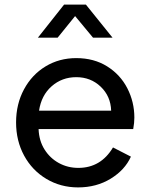

<svg xmlns="http://www.w3.org/2000/svg" viewBox="-20 -804 654 836"><path d="M50 -271Q50 -351 84.5 -415Q119 -479 178.5 -515Q238 -551 312 -551Q389 -551 446.5 -515Q504 -479 534.5 -419.5Q565 -360 565 -292Q565 -269 560 -242H148Q150 -191 174 -153Q198 -115 236.5 -94Q275 -73 321 -73Q419 -73 472 -162L550 -122Q524 -64 462 -26Q400 12 320 12Q244 12 182 -25Q120 -62 85 -126.5Q50 -191 50 -271ZM464 -322Q462 -385 418.5 -426.5Q375 -468 312 -468Q250 -468 205 -428.5Q160 -389 150 -322ZM259 -784H354L470 -640H385L307 -734L231 -640H145Z"/></svg>

Font: BLUETTI 2.0 Normal
Style: Normal
Weight: 400
Designer: Stijn de Vries
Foundry: tokotype
Version: Version 2.005;October 31, 2023;FontCreator 14.0.0.2814 64-bi